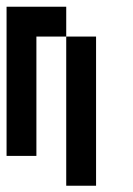

<svg xmlns="http://www.w3.org/2000/svg" viewBox="-20 -475 404 585"><path d="M0 -90.9H90.9V0H0ZM0 -181.8H90.9V-90.9H0ZM0 -272.7H90.9V-181.8H0ZM0 -363.6H90.9V-272.7H0ZM90.9 -454.5H181.8V-363.6H90.9ZM181.8 -363.6H272.7V-272.7H181.8ZM181.8 -272.7H272.7V-181.8H181.8ZM181.8 -181.8H272.7V-90.9H181.8ZM181.8 -90.9H272.7V0H181.8ZM0 -454.5H90.9V-363.6H0ZM181.8 0H272.7V90.9H181.8Z"/></svg>

Font: Micro 5
Style: Regular
Weight: 400
Designer: Sarah Cadigan-Fried
Version: Version 1.000; ttfautohint (v1.8.4.7-5d5b)